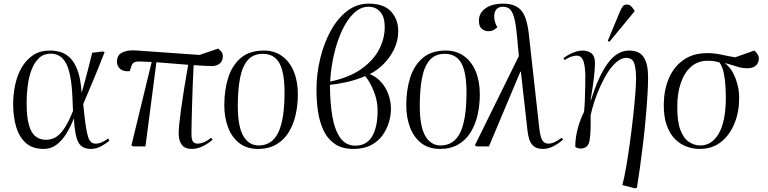

<svg xmlns="http://www.w3.org/2000/svg" viewBox="-20 -802 4210 1052"><path d="M220 14Q156 14 119.5 -20.5Q83 -55 67.5 -110.5Q52 -166 52 -230Q52 -284 63 -336.5Q74 -389 98.5 -431.5Q123 -474 161 -499.5Q199 -525 254 -525Q282 -525 310.5 -517Q339 -509 363.5 -485.5Q388 -462 405 -416.5Q422 -371 427 -296H428Q451 -376 463 -424Q475 -472 485 -513L544 -520L553 -516Q523 -439 495 -371.5Q467 -304 436 -232L443 -166Q452 -85 463.5 -50Q475 -15 503 -15Q521 -15 538 -22.5Q555 -30 572 -43L580 -32Q565 -18 537 -2Q509 14 478 14Q429 14 409.5 -22Q390 -58 385 -152H384Q368 -110 345 -72Q322 -34 291 -10Q260 14 220 14ZM233 -36Q257 -36 280.5 -47.5Q304 -59 328.5 -93Q353 -127 380 -194L377 -264Q372 -394 344 -451Q316 -508 258 -508Q220 -508 194.5 -484.5Q169 -461 154 -422.5Q139 -384 132.5 -336Q126 -288 126 -238Q126 -161 138.5 -117Q151 -73 175 -54.5Q199 -36 233 -36Z M1031 14Q993 14 976 -9Q959 -32 959 -69Q959 -108 972 -203.5Q985 -299 1011 -447Q968 -450 923.5 -454Q879 -458 837 -461L777 0H710L700 -5L811 -462Q766 -465 737 -465Q723 -465 712.5 -458.5Q702 -452 695 -425L691 -412Q657 -409 639 -424Q621 -439 621 -464Q621 -500 649 -514Q677 -528 719 -526L1073 -501L1176 -536Q1185 -528 1193 -518.5Q1201 -509 1201 -494Q1201 -468 1184 -454Q1167 -440 1141 -440Q1125 -440 1099 -441.5Q1073 -443 1041 -445Q1038 -393 1036 -337.5Q1034 -282 1032.5 -230Q1031 -178 1030 -137Q1029 -96 1029 -72Q1029 -35 1038 -25Q1047 -15 1063 -15Q1075 -15 1092 -20.5Q1109 -26 1137 -47L1145 -37Q1122 -16 1091.5 -1Q1061 14 1031 14Z M1394 14Q1332 14 1291 -18Q1250 -50 1229.5 -104.5Q1209 -159 1209 -226Q1209 -309 1230.5 -376.5Q1252 -444 1299.5 -484.5Q1347 -525 1426 -525Q1483 -525 1525 -495Q1567 -465 1589.5 -411Q1612 -357 1612 -285Q1612 -227 1600 -173.5Q1588 -120 1562 -77.5Q1536 -35 1494 -10.5Q1452 14 1394 14ZM1397 -5Q1471 -5 1505 -76.5Q1539 -148 1539 -294Q1539 -406 1510.5 -456.5Q1482 -507 1420 -507Q1367 -507 1337 -472Q1307 -437 1295 -373Q1283 -309 1283 -222Q1283 -108 1313.5 -56.5Q1344 -5 1397 -5Z M1917 14Q1853 14 1813 -14.5Q1773 -43 1751.5 -90Q1730 -137 1722 -194Q1714 -251 1714 -309Q1714 -397 1734.5 -481.5Q1755 -566 1792.5 -634Q1830 -702 1882.5 -742Q1935 -782 2000 -782Q2083 -782 2122.5 -739Q2162 -696 2162 -631Q2162 -578 2139 -531.5Q2116 -485 2080.5 -450Q2045 -415 2006 -396Q2060 -374 2091 -321Q2122 -268 2122 -204Q2122 -170 2111 -132.5Q2100 -95 2076.5 -61.5Q2053 -28 2013.5 -7Q1974 14 1917 14ZM1789 -355Q1893 -377 1959 -423.5Q2025 -470 2056.5 -530Q2088 -590 2088 -654Q2088 -709 2063.5 -737Q2039 -765 1999 -765Q1955 -765 1918 -729Q1881 -693 1853.5 -633.5Q1826 -574 1809.5 -501.5Q1793 -429 1789 -355ZM1927 -4Q1989 -4 2019 -55Q2049 -106 2049 -196Q2049 -250 2028 -302Q2007 -354 1981 -385Q1932 -364 1880 -352.5Q1828 -341 1788 -337Q1788 -243 1800.5 -167.5Q1813 -92 1843.5 -48Q1874 -4 1927 -4Z M2391 14Q2329 14 2288 -18Q2247 -50 2226.5 -104.5Q2206 -159 2206 -226Q2206 -309 2227.5 -376.5Q2249 -444 2296.5 -484.5Q2344 -525 2423 -525Q2480 -525 2522 -495Q2564 -465 2586.5 -411Q2609 -357 2609 -285Q2609 -227 2597 -173.5Q2585 -120 2559 -77.5Q2533 -35 2491 -10.5Q2449 14 2391 14ZM2394 -5Q2468 -5 2502 -76.5Q2536 -148 2536 -294Q2536 -406 2507.5 -456.5Q2479 -507 2417 -507Q2364 -507 2334 -472Q2304 -437 2292 -373Q2280 -309 2280 -222Q2280 -108 2310.5 -56.5Q2341 -5 2394 -5Z M2953 14Q2917 14 2896.5 -8.5Q2876 -31 2870 -88L2834 -409H2831L2659 0H2591L2582 -6L2823 -495L2811 -621Q2805 -680 2795.5 -711Q2786 -742 2771.5 -753.5Q2757 -765 2736 -765Q2711 -765 2699.5 -750.5Q2688 -736 2688 -716Q2688 -700 2690 -690.5Q2692 -681 2698 -666L2705 -653Q2699 -647 2687 -639Q2675 -631 2655 -631Q2637 -631 2620.5 -643.5Q2604 -656 2604 -689Q2604 -730 2639.5 -756Q2675 -782 2738 -782Q2801 -782 2833.5 -747.5Q2866 -713 2877 -620L2934 -107Q2940 -50 2952 -32.5Q2964 -15 2984 -15Q3001 -15 3020 -24Q3039 -33 3057 -47L3065 -37Q3043 -17 3014 -1.5Q2985 14 2953 14Z M3460 230 3390 212Q3401 171 3411.5 109.5Q3422 48 3431.5 -21.5Q3441 -91 3448.5 -159Q3456 -227 3460.5 -282.5Q3465 -338 3465 -370Q3465 -431 3454 -458Q3443 -485 3410 -485Q3384 -484 3358.5 -462.5Q3333 -441 3310.5 -406Q3288 -371 3269 -329Q3250 -287 3236.5 -245Q3223 -203 3216 -170Q3218 -73 3210 -30.5Q3202 12 3160 12Q3154 12 3144 9Q3134 6 3132 1Q3132 -47 3145.5 -97.5Q3159 -148 3180 -189Q3183 -215 3184.5 -254Q3186 -293 3186.5 -331Q3187 -369 3187 -393Q3185 -451 3174 -474Q3163 -497 3142 -497Q3124 -497 3107 -490.5Q3090 -484 3074 -473L3067 -483Q3090 -501 3118.5 -513Q3147 -525 3173 -525Q3200 -525 3220 -510Q3240 -495 3240 -456Q3240 -425 3233.5 -370.5Q3227 -316 3216 -255L3218 -253Q3260 -388 3311 -456.5Q3362 -525 3427 -525Q3484 -525 3507.5 -488Q3531 -451 3531 -379Q3531 -338 3527.5 -280Q3524 -222 3518 -155.5Q3512 -89 3504 -20.5Q3496 48 3487 111.5Q3478 175 3470 226ZM3319 -573 3310 -578 3376 -737Q3385 -757 3392 -767Q3399 -777 3415 -777Q3429 -777 3438 -768Q3447 -759 3456 -745V-739Z M3813 14Q3778 14 3743 1.5Q3708 -11 3679.5 -39Q3651 -67 3633.5 -114.5Q3616 -162 3617 -233Q3618 -309 3644.5 -372Q3671 -435 3724 -473Q3777 -511 3855 -511Q3893 -511 3930 -503Q3967 -495 4008 -488L4113 -525Q4138 -504 4138 -481Q4137 -455 4120 -441.5Q4103 -428 4078 -428Q4045 -428 4020 -436.5Q3995 -445 3954 -456V-454Q3990 -426 4010.5 -371.5Q4031 -317 4030 -263Q4030 -189 4004.5 -126Q3979 -63 3931 -24.5Q3883 14 3813 14ZM3817 -5Q3879 -5 3917 -68Q3955 -131 3957 -258Q3957 -289 3955 -328Q3953 -367 3945.5 -402.5Q3938 -438 3922 -460Q3904 -465 3890.5 -467Q3877 -469 3857 -469Q3803 -469 3766 -436Q3729 -403 3710 -346.5Q3691 -290 3691 -221Q3690 -137 3708 -90Q3726 -43 3755.5 -24Q3785 -5 3817 -5Z"/></svg>

Font: Literata 72pt Light
Style: Italic
Weight: 300
Italic angle: -2°
Designer: Latin by Veronika Burian and Jose Scaglione. Greek by Irene Vlachou. Cyrillic by Vera Evstafieva
Foundry: TypeTogether
Version: Version 3.002